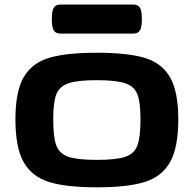

<svg xmlns="http://www.w3.org/2000/svg" viewBox="-20 -802 840 833"><path d="M46.9 -284.2Q46.9 -404.2 82.3 -466.2Q117.8 -528.2 192 -550.7Q266.2 -573.2 400.2 -573.2Q534.2 -573.2 608.4 -550.7Q682.6 -528.2 718.1 -466.2Q753.5 -404.2 753.5 -284.2Q753.5 -162.3 718.1 -99.2Q682.6 -36 608.2 -12.6Q533.8 10.7 400.2 10.7Q266.6 10.7 192.2 -12.6Q117.8 -36 82.3 -99.2Q46.9 -162.3 46.9 -284.2ZM400.2 -454.1Q315.4 -454.1 276.5 -440.5Q237.5 -427 224.2 -392.5Q210.9 -358.1 210.9 -284.2Q210.9 -206.6 224.2 -171.1Q237.5 -135.5 276.1 -122Q314.7 -108.4 400.2 -108.4Q485.6 -108.4 524.3 -122Q562.9 -135.5 576.2 -171.1Q589.5 -206.6 589.5 -284.2Q589.5 -358.1 576.2 -392.5Q562.9 -427 523.9 -440.5Q485 -454.1 400.2 -454.1ZM243.9 -782.4H556.4Q571.8 -782.4 580.3 -776Q588.8 -769.5 592.1 -756.3Q595.5 -743.2 595.5 -719.3Q595.5 -695.5 592.1 -682.3Q588.8 -669.1 580.3 -662.7Q571.8 -656.2 556.4 -656.2H243.9Q228.6 -656.2 220.1 -662.7Q211.6 -669.1 208.3 -682.3Q204.9 -695.5 204.9 -719.3Q204.9 -743.2 208.3 -756.3Q211.6 -769.5 220.1 -776Q228.6 -782.4 243.9 -782.4Z"/></svg>

Font: Gyrochrome
Style: Regular
Weight: 400
Designer: David Moles
Foundry: David Moles
Version: Version 1.005;Glyphs 3.2.3 (3260)